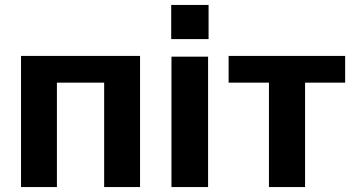

<svg xmlns="http://www.w3.org/2000/svg" viewBox="-20 -756 1433 776"><path d="M65 -530V0H210V-422H401V0H546V-530Z M673 -527V0H821V-527ZM672 -736V-598H823V-736Z M904 -422H1067V0H1213V-422H1375V-530H904Z"/></svg>

Font: Cheyenne Sans
Style: Bold
Weight: 700
Designer: The Public Sans project authors (U.S. Web Design System), Libre Franklin designed by Pablo Impallari and Rodrigo Fuenzal
Foundry: The Cheyenne Sans Project Authors
Version: Version 2.007